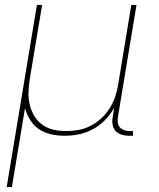

<svg xmlns="http://www.w3.org/2000/svg" viewBox="-20 -540 640 775"><path d="M7 215 129 -520H150L100 -220Q96 -194 95 -168Q94 -142 100 -117.5Q106 -93 118.5 -72Q131 -51 151 -36.5Q171 -22 196 -16.5Q221 -11 247 -11Q272 -11 297 -15.5Q322 -20 345.5 -32Q369 -44 389 -62.5Q409 -81 423 -103.5Q437 -126 445 -150Q453 -174 457 -199L510 -520H531L456 -68Q454 -56 455.5 -45Q457 -34 464 -26Q471 -18 481.5 -14.5Q492 -11 503 -11H517V8H500Q485 8 470.5 3.5Q456 -1 446.5 -11.5Q437 -22 434.5 -37Q432 -52 435 -68L441 -105Q426 -78 404 -55.5Q382 -33 355 -18.5Q328 -4 299 2Q270 8 241 8Q213 8 186 2Q159 -4 137.5 -18.5Q116 -33 102 -55.5Q88 -78 81 -104L28 215Z"/></svg>

Font: Iosevka SS04 Th Ex Obl
Style: Regular
Weight: 100
Width: 7
Italic angle: -9°
Monospace: yes
Designer: Belleve Invis
Foundry: Belleve Invis
Version: Version 19.0.0; ttfautohint (v1.8.4)